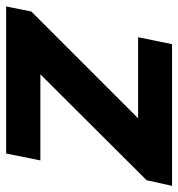

<svg xmlns="http://www.w3.org/2000/svg" viewBox="-14 -570 568 611"><g transform="rotate(90 269.5 -264.0)"><path d="M555 -528 537 -447 200 -109H474L452 0H-16L0 -80L340 -420H82L104 -528Z"/></g></svg>

Font: Nacelle Bold
Style: Italic
Weight: 700
Italic angle: -12°
Designer: Sora Sagano
Foundry: Sora Sagano
Version: Version 1.000;FEAKit 1.0